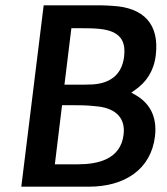

<svg xmlns="http://www.w3.org/2000/svg" viewBox="-20 -711 628 721"><path d="M60 -10H314C447 -10 547 -74 562 -199C571 -276 540 -326 486 -356L473 -363L487 -373C529 -402 558 -444 565 -504C579 -621 519 -683 402 -689C387 -690 372 -691 356 -691H144ZM273 -94H186L213 -316H248C274 -316 307 -316 340 -312C405 -307 453 -275 444 -205C433 -113 348 -94 273 -94ZM446 -498C437 -426 389 -398 328 -394C307 -393 286 -393 264 -393H222L248 -605H290C377 -605 459 -600 446 -498Z"/></svg>

Font: Bluebird
Style: LiObl
Weight: 300
Designer: Jasper
Foundry: Cannot Into Space Fonts
Version: Version 0.98